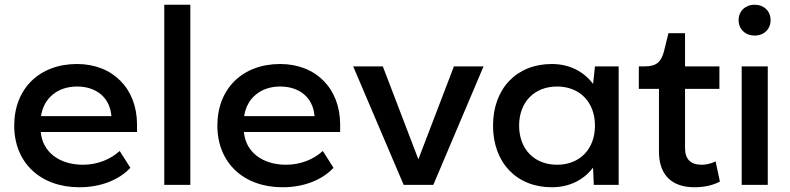

<svg xmlns="http://www.w3.org/2000/svg" viewBox="-20 -780 3334 810"><path d="M40 -250C40 -94 150 10 315 10C407 10 483 -22 530 -72L485 -143C446 -108 392 -85 330 -85C229 -85 159 -140 152 -223H558V-255C558 -406 456 -510 305 -510C146 -510 40 -406 40 -250ZM153 -290C164 -366 223 -415 305 -415C388 -415 444 -367 450 -290Z M673 -760V0H783V-760Z M897 -250C897 -94 1007 10 1172 10C1264 10 1340 -22 1387 -72L1342 -143C1303 -108 1249 -85 1187 -85C1086 -85 1016 -140 1009 -223H1415V-255C1415 -406 1313 -510 1162 -510C1003 -510 897 -406 897 -250ZM1010 -290C1021 -366 1080 -415 1162 -415C1245 -415 1301 -367 1307 -290Z M1895 -500 1745 -108 1595 -500H1470L1683 0H1808L2020 -500Z M2485 0H2590V-500H2490L2482 -426C2442 -479 2382 -510 2308 -510C2159 -510 2060 -406 2060 -250C2060 -94 2159 10 2308 10C2381 10 2442 -20 2482 -73ZM2330 -85C2234 -85 2170 -151 2170 -250C2170 -349 2234 -415 2330 -415C2426 -415 2490 -349 2490 -250C2490 -151 2426 -85 2330 -85Z M2675 -405H2760V-140C2760 -41 2815 10 2910 10C2953 10 2989 1 3017 -14L2999 -99C2980 -90 2960 -85 2941 -85C2895 -85 2870 -107 2870 -155V-405H3015V-500H2870V-640H2800L2781 -563C2769 -518 2749 -500 2700 -500H2675Z M3109 -500V0H3219V-500ZM3164 -760C3124 -760 3096 -733 3096 -695C3096 -657 3124 -630 3164 -630C3203 -630 3231 -657 3231 -695C3231 -733 3203 -760 3164 -760Z"/></svg>

Font: Gully Medium
Style: Regular
Weight: 500
Designer: jaikishan Patel
Foundry: MagicType
Version: Version 1.000;Glyphs 3.2 (3242)